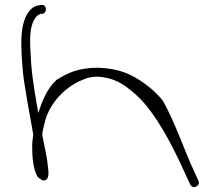

<svg xmlns="http://www.w3.org/2000/svg" viewBox="-20 -690 841 774"><path d="M72 -404C76 -355 102 -214 114 -148C111 -128 109 -109 110 -91C110 -47 116 -5 131 22C137 28 154 44 166 35C179 25 176 2 172 -27C169 -63 157 -107 150 -149C151 -152 151 -154 151 -156L157 -183C160 -197 164 -211 169 -225C191 -279 243 -346 331 -375C344 -379 359 -381 375 -381C430 -377 463 -359 493 -337C515 -320 542 -298 565 -270C639 -181 694 -62 732 22L747 54C757 75 790 59 780 39L765 6C725 -78 687 -195 637 -283C614 -313 586 -337 559 -356C513 -388 465 -414 375 -417C294 -417 252 -395 208 -368C170 -334 150 -282 135 -237C135 -236 135 -236 134 -235L131 -253C112 -365 106 -402 102 -498C100 -541 102 -582 117 -609C126 -625 131 -628 142 -634H150C173 -639 168 -674 146 -670C133 -668 124 -667 112 -659C54 -614 64 -500 72 -404Z"/></svg>

Font: Stray Cat
Style: UltExt
Weight: 400
Version: Version 1.0